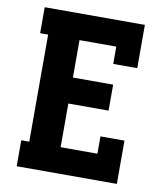

<svg xmlns="http://www.w3.org/2000/svg" viewBox="-82 -805 765 874"><g transform="rotate(10 300.0 -367.5)"><path d="M54 0V-120H91V-615H54V-735H517V-535H406V-615H236V-442H422V-322H236V-120H406V-200H517V0Z"/></g></svg>

Font: Iosevka Slab Heavy Extended
Style: Regular
Weight: 900
Width: 7
Monospace: yes
Designer: Belleve Invis
Foundry: Belleve Invis
Version: Version 11.1.0; ttfautohint (v1.8.3)